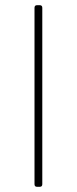

<svg xmlns="http://www.w3.org/2000/svg" viewBox="-20 -720 296 740"><path d="M113 -10V-690Q113 -700 123 -700H133Q143 -700 143 -690V-10Q143 0 133 0H123Q113 0 113 -10Z"/></svg>

Font: Barlow GEO Thin
Style: Regular
Weight: 100
Designer: Jeremy Tribby
Foundry: Tribby Type
Version: Version 1.408